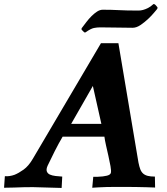

<svg xmlns="http://www.w3.org/2000/svg" viewBox="-80 -923 822 947"><path d="M224 4 82 0Q61 0 36 0.5Q11 1 -10 2Q-36 3 -60 3L-56 -54Q-33 -52 -8 -61Q12 -69 36.5 -86.5Q61 -104 82 -140L418 -710H504L603 -121Q607 -101 612 -88Q617 -75 626 -67Q635 -59 649 -55.5Q663 -52 684 -52L685 2Q666 1 643 0.5Q620 0 597 -0.5Q574 -1 553 -1Q532 -1 516 -1Q500 -1 481.5 -1Q463 -1 444.5 -0.5Q426 0 408 1Q390 2 375 3L380 -51H401Q430 -52 447.5 -56.5Q465 -61 467 -71Q469 -81 465 -103.5Q461 -126 455 -152.5Q449 -179 443 -205.5Q437 -232 435 -249H229Q210 -217 190 -177.5Q170 -138 155 -106Q147 -88 151 -77.5Q155 -67 166 -62Q177 -57 193.5 -55Q210 -53 227 -52ZM378 -499 271 -312H420ZM693 -876Q691 -874 679.5 -860Q668 -846 650.5 -829.5Q633 -813 613 -799.5Q593 -786 574 -786Q536 -786 497 -787Q458 -788 414 -788Q399 -788 383.5 -785Q368 -782 341 -763Q338 -762 334.5 -764.5Q331 -767 323 -776Q320 -782 326 -788Q335 -800 346.5 -815Q358 -830 371.5 -843.5Q385 -857 399 -866Q413 -875 427 -875Q469 -875 506.5 -873Q544 -871 591 -871Q596 -871 605 -871Q614 -871 625.5 -874Q637 -877 650 -883.5Q663 -890 677 -903Q681 -903 684 -901Q687 -899 696 -888Q699 -883 693 -876Z"/></svg>

Font: Lusitana
Style: Bold Italic
Weight: 700
Designer: Ana Paula Megda
Foundry: Ana Paula Megda
Version: Version 1.000; ttfautohint (v1.1) -l 8 -r 50 -G 200 -x 14 -D